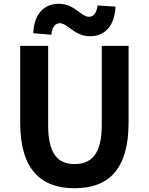

<svg xmlns="http://www.w3.org/2000/svg" viewBox="-20 -983 788 1017"><path d="M375 14C556 14 661 -87 661 -333V-740H519V-320C519 -166 463 -114 375 -114C288 -114 235 -166 235 -320V-740H87V-333C87 -87 195 14 375 14ZM456 -791C532 -791 586 -840 592 -948L497 -954C491 -911 474 -894 451 -894C410 -894 374 -963 292 -963C216 -963 161 -913 156 -807L252 -799C256 -842 273 -860 297 -860C339 -860 374 -791 456 -791Z"/></svg>

Font: Noto Sans CJK KR Bold
Style: Regular
Weight: 700
Designer: Ryoko NISHIZUKA (kana & ideographs); Paul D. Hunt (Latin, Greek & Cyrillic); Wenlong ZHANG (bopomofo); Sandoll Communica
Foundry: Adobe Systems Incorporated
Version: Version 1.004;PS 1.004;hotconv 1.0.82;makeotf.lib2.5.63406